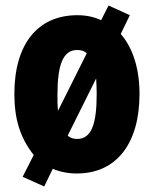

<svg xmlns="http://www.w3.org/2000/svg" viewBox="-20 -618 558 695"><path d="M485 -278C485 -369 461 -445 417 -495L450 -563L373 -598L346 -545C320 -557 292 -563 260 -563C116 -563 32 -458 32 -278C32 -189 52 -120 102 -57L62 22L140 57L171 -7C197 4 226 10 258 10C402 10 485 -99 485 -278ZM188 -276C188 -385 209 -437 259 -437C273 -437 285 -434 294 -425L190 -217C188 -234 188 -254 188 -276ZM330 -278C330 -171 312 -115 259 -115C246 -115 234 -119 225 -127L328 -334C329 -317 330 -298 330 -278Z"/></svg>

Font: Noto Sans Bengali ExtraCondensed Black
Style: Regular
Weight: 900
Width: 2
Designer: Joana Ranito - Universal Thirst; Jelle Bosma - Monotype Design Team
Foundry: Universal Thirst ehf.
Version: Version 3.000